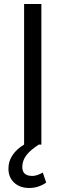

<svg xmlns="http://www.w3.org/2000/svg" viewBox="-20 -720 326 956"><path d="M210 189Q172 216 125 216Q79 216 50.5 189.5Q22 163 22 119Q22 82 43.5 51Q65 20 100 0V-700H186V0H173Q131 27 111 53.5Q91 80 91 112Q91 156 141 156Q164 156 193 139Z"/></svg>

Font: Niramit
Style: Regular
Weight: 400
Version: Version 1.000; ttfautohint (v1.6)